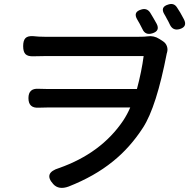

<svg xmlns="http://www.w3.org/2000/svg" viewBox="-20 -865 931 945"><path d="M242 41Q192 -14 271 -38Q478 -111 586 -271Q606 -301 621 -336H214Q184 -336 170 -335Q120 -332 120 -382Q120 -431 169 -428Q183 -427 211 -427H654Q677 -513 687 -589H443H200Q162 -589 144 -588Q117 -587 105.5 -598.5Q94 -610 94 -638Q94 -666 105.5 -677.5Q117 -689 144 -687Q170 -684 200 -684H664Q692 -684 706 -686Q737 -691 765 -673L782 -662Q796 -653 801.5 -637.5Q807 -622 802 -606V-605L801 -603Q750 -339 684 -237Q620 -138 535 -70Q445 3 318 53Q269 71 242 41ZM681 -722Q677 -731 667 -749Q662 -759 656 -768Q633 -806 675 -818Q703 -827 719 -803Q735 -777 751 -748Q769 -713 730 -701Q695 -690 681 -722ZM816 -744Q814 -749 809 -758.5Q804 -768 801 -773Q799 -777 795.5 -783.5Q792 -790 790 -793Q766 -831 809 -843Q837 -852 852 -827Q866 -807 885 -770.5Q904 -734 865 -722Q831 -712 816 -744Z"/></svg>

Font: GenSenRounded TW M
Style: Regular
Weight: 500
Version: Version 1.501;PS 1;hotconv 16.6.51;makeotf.lib2.5.65220